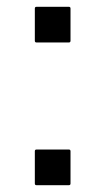

<svg xmlns="http://www.w3.org/2000/svg" viewBox="-20 -545 310 565"><path d="M182.5 -420H87.5Q82.5 -420 82.5 -425V-520Q82.5 -525 87.5 -525H182.5Q187.5 -525 187.5 -520V-425Q187.5 -420 182.5 -420ZM182.5 0H87.5Q82.5 0 82.5 -5V-100Q82.5 -105 87.5 -105H182.5Q187.5 -105 187.5 -100V-5Q187.5 0 182.5 0Z"/></svg>

Font: MFEK Sans
Style: Regular
Weight: 400
Designer: Owen Earl
Foundry: indestructible type*
Version: Version 0.001; ttfautohint (v1.8.4.7-5d5b)